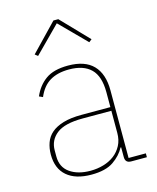

<svg xmlns="http://www.w3.org/2000/svg" viewBox="-113 -822 746 913"><g transform="rotate(-15 259.5 -365.5)"><path d="M422 0Q393 0 393 -29V-77H390Q371 -41 332.5 -14.5Q294 12 224 12Q146 12 103.5 -24.5Q61 -61 61 -130Q61 -161 70.5 -188Q80 -215 102 -234Q124 -253 160.5 -264Q197 -275 251 -275H393V-349Q393 -427 356.5 -463Q320 -499 249 -499Q192 -499 154.5 -476.5Q117 -454 96 -404L78 -412Q99 -461 138.5 -489.5Q178 -518 249 -518Q332 -518 373 -475.5Q414 -433 414 -352V-19H499V0ZM224 -7Q258 -7 288.5 -16Q319 -25 342 -42.5Q365 -60 379 -86.5Q393 -113 393 -148V-257H252Q163 -257 123.5 -226Q84 -195 84 -145V-115Q84 -62 123 -34.5Q162 -7 224 -7ZM262 -743 390 -610 376 -599 250 -726 124 -599 110 -610 238 -743Z"/></g></svg>

Font: IBM Plex Sans Arabic Thin
Style: Regular
Weight: 100
Designer: Mike Abbink, Paul van der Laan, Pieter van Rosmalen, Wael Morcos, Khajak Apelian
Foundry: Bold Monday
Version: Version 1.101